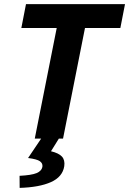

<svg xmlns="http://www.w3.org/2000/svg" viewBox="-20 -672 626 931"><path d="M148.6 0 255 -536.2H83.5L106 -651.8H586.1L563.6 -536.2H392.1L285.7 0ZM75.3 239.1 74.9 180.5Q132.8 177.6 157.6 167.3Q182.5 157 185.8 135.3Q187.4 119.7 173.3 109.7Q159.2 99.7 116.1 94.2L182 -3.6H267.7L227.3 61.4Q264.8 70.4 280.2 87.1Q295.7 103.8 291.6 133.9Q283.3 186 226.9 211.1Q170.5 236.2 75.3 239.1Z"/></svg>

Font: Source Sans 3
Style: Italic
Weight: 200
Italic angle: -11°
Designer: Paul D. Hunt
Foundry: Adobe
Version: Version 3.046;hotconv 1.0.118;makeotfexe 2.5.65603